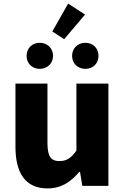

<svg xmlns="http://www.w3.org/2000/svg" viewBox="-20 -1034 694 1068"><path d="M244 14C321 14 374 -22 421 -78H425L438 0H583V-569H405V-196C375 -154 350 -138 310 -138C265 -138 244 -161 244 -239V-569H66V-217C66 -75 119 14 244 14ZM201 -651C244 -651 275 -682 275 -723C275 -765 244 -796 201 -796C158 -796 128 -765 128 -723C128 -682 158 -651 201 -651ZM337 -816 453 -953 359 -1014 271 -859ZM455 -651C498 -651 528 -682 528 -723C528 -765 498 -796 455 -796C412 -796 381 -765 381 -723C381 -682 412 -651 455 -651Z"/></svg>

Font: Noto Sans KR Black
Style: Regular
Weight: 900
Designer: Ryoko NISHIZUKA 西塚涼子 (kana, bopomofo & ideographs); Paul D. Hunt (Latin, Greek & Cyrillic); Sandoll Communications 산돌커뮤니
Foundry: Adobe
Version: Version 2.004;hotconv 1.0.118;makeotfexe 2.5.65603